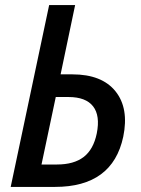

<svg xmlns="http://www.w3.org/2000/svg" viewBox="-20 -734 554 754"><path d="M22 0 173 -714H275L218 -442H264Q380 -442 433.5 -375.5Q487 -309 464 -197Q422 0 196 0ZM143 -88H204Q270 -88 308.5 -117.5Q347 -147 360 -210Q374 -280 345.5 -316.5Q317 -353 249 -353H199Z"/></svg>

Font: Noto Sans SemiCondensed Medium
Style: Italic
Weight: 500
Width: 4
Italic angle: -12°
Designer: Monotype Design Team
Foundry: Monotype Imaging Inc.
Version: Version 2.013; ttfautohint (v1.8.4.7-5d5b)